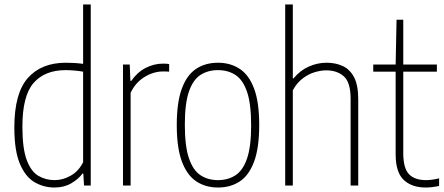

<svg xmlns="http://www.w3.org/2000/svg" viewBox="-20 -828 1982 857"><path d="M223 9Q175 9 134.2 -14.8Q93.5 -38.5 68.8 -96.8Q44 -155 44 -259Q44 -411.5 104.2 -479.8Q164.5 -548 274 -548Q292 -548 312.5 -546.8Q333 -545.5 351 -543V-808H385V0H355L352 -53H348Q330 -28.5 298 -9.8Q266 9 223 9ZM224 -24Q261 -24 296.2 -44.2Q331.5 -64.5 351 -104V-508Q336 -511 314 -513Q292 -515 273 -515Q180 -515 130 -457.8Q80 -400.5 80 -263Q80 -165.5 99.2 -114Q118.5 -62.5 151.2 -43.2Q184 -24 224 -24Z M529 0V-540H559L562 -467H566Q592.5 -505.5 630 -524.8Q667.5 -544 708 -544Q717 -544 723.8 -543.5Q730.5 -543 735 -542V-508Q727.5 -509 721.8 -509Q716 -509 707 -509Q666 -509 625.8 -484.8Q585.5 -460.5 563 -414V0Z M953 9Q898 9 856.5 -18.2Q815 -45.5 792 -106.8Q769 -168 769 -270Q769 -372 791.8 -433Q814.5 -494 855.8 -521Q897 -548 953 -548Q1008 -548 1049.5 -521Q1091 -494 1114 -433Q1137 -372 1137 -270Q1137 -168 1114.2 -106.8Q1091.5 -45.5 1050.2 -18.2Q1009 9 953 9ZM953 -24Q998 -24 1031.2 -45.8Q1064.5 -67.5 1082.8 -120.8Q1101 -174 1101 -268Q1101 -364 1082.8 -417.8Q1064.5 -471.5 1031.2 -493.2Q998 -515 953 -515Q908 -515 874.8 -493.5Q841.5 -472 823.2 -419Q805 -366 805 -272Q805 -176 823.2 -122Q841.5 -68 874.8 -46Q908 -24 953 -24Z M1253 0V-808H1287V-478H1290Q1320 -514 1358.5 -531Q1397 -548 1438 -548Q1478 -548 1510 -533.2Q1542 -518.5 1560.5 -483Q1579 -447.5 1579 -385V0H1545V-387Q1545 -460 1515 -487Q1485 -514 1436 -514Q1413 -514 1385.5 -506Q1358 -498 1331.8 -478.5Q1305.5 -459 1287 -425V0Z M1880 9Q1818 9 1782 -25Q1746 -59 1746 -139V-508H1646V-540H1746L1750 -740H1780V-540H1930V-508H1780V-145Q1780 -77 1805.5 -50.5Q1831 -24 1882 -24Q1908 -24 1940 -32V2Q1926.5 5 1910.5 7Q1894.5 9 1880 9Z"/></svg>

Font: Encode Sans Condensed Condensed Thin
Style: Regular
Weight: 100
Width: 3
Designer: Multiple Designers
Foundry: Impallari Type
Version: Version 3.000; ttfautohint (v1.8.3) -l 8 -r 50 -G 200 -x 14 